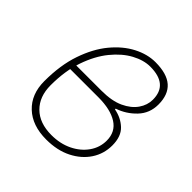

<svg xmlns="http://www.w3.org/2000/svg" viewBox="-140 -604 730 730"><g transform="rotate(45 225.0 -239.0)"><path d="M208 12Q133 12 89.5 -29Q46 -70 46 -140Q46 -226 68.5 -291.5Q91 -357 127.5 -401Q164 -445 207.5 -467.5Q251 -490 294 -490Q356 -490 386 -463.5Q416 -437 416 -384Q416 -337 385 -304.5Q354 -272 312 -258V-254Q350 -247 376 -222.5Q402 -198 402 -150Q402 -105 378 -68.5Q354 -32 310.5 -10Q267 12 208 12ZM210 -14Q257 -14 294 -32Q331 -50 352.5 -80.5Q374 -111 374 -148Q374 -195 337 -218.5Q300 -242 235 -242H69L74 -268H226Q281 -268 316.5 -284.5Q352 -301 370 -327Q388 -353 388 -382Q388 -464 292 -464Q257 -464 219 -443.5Q181 -423 148 -382.5Q115 -342 94.5 -282.5Q74 -223 74 -146Q74 -85 110 -49.5Q146 -14 210 -14Z"/></g></svg>

Font: Source Sans Variable
Style: Italic
Weight: 200
Italic angle: -11°
Designer: Paul D. Hunt
Foundry: Adobe Systems Incorporated
Version: Version 3.006;hotconv 1.0.111;makeotfexe 2.5.65597